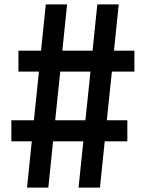

<svg xmlns="http://www.w3.org/2000/svg" viewBox="-20 -750 660 870"><path d="M199 100 220.5 -109.5H357.5L336 100H433L454.5 -109.5H557V-205H464L487 -425.5H589V-520.5H496.5L518 -730H421L399.5 -520.5H262.5L284 -730H187.5L166 -520.5H63.5V-425.5H156.5L133.5 -205H31.5V-109.5H124L102.5 100ZM230 -205 253 -425.5H390L367 -205Z"/></svg>

Font: Monaspace Argon Medium
Style: Regular
Weight: 500
Designer: Riley Cran & the Lettermatic Team
Foundry: Lettermatic
Version: Version 1.000 (Monaspace Argon)